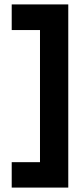

<svg xmlns="http://www.w3.org/2000/svg" viewBox="-20 -688 373 869"><path d="M33 161V46H161V-552H33V-668H289V161Z"/></svg>

Font: Atkinson Hyperlegible
Style: Bold
Weight: 700
Designer: Elliott Scott, Megan Eiswerth, Linus Boman, Theodore Petrosky
Foundry: Braille Institute
Version: Version 1.006; ttfautohint (v1.8.3)